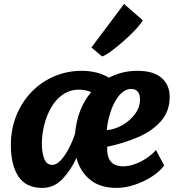

<svg xmlns="http://www.w3.org/2000/svg" viewBox="-20 -910 878 938"><path d="M187 8Q106.5 8 69.8 -48.2Q33 -104.5 33 -201.5Q33 -279 59.8 -345.2Q86.5 -411.5 133.8 -460.5Q181 -509.5 244 -536.8Q307 -564 380 -564Q456 -564 512 -530.5Q576 -564 651 -564Q731 -564 770 -529Q809 -494 809 -437.5Q809 -366.5 766.5 -318.2Q724 -270 654.5 -240Q585 -210 503.5 -193Q501.5 -147 520.2 -122.2Q539 -97.5 583 -97.5Q610 -97.5 640.2 -108.8Q670.5 -120 697.5 -138.2Q724.5 -156.5 742 -177L782 -101.5Q760.5 -72 721.5 -47Q682.5 -22 637 -7Q591.5 8 549.5 8Q468.5 8 419.8 -32.2Q371 -72.5 353.5 -138.5Q325 -76.5 284 -34.2Q243 8 187 8ZM502 -274.5Q539 -277 576.5 -298Q614 -319 639 -352.2Q664 -385.5 664 -423.5Q664 -475.5 619.5 -475.5Q602 -475.5 584.5 -463.8Q567 -452 554.5 -433.5Q530.5 -399.5 517.2 -354Q504 -308.5 502 -274.5ZM236.5 -104.5Q256.5 -104.5 277.8 -128Q299 -151.5 317.2 -186.8Q335.5 -222 346.5 -257Q358 -380.5 425.5 -460Q397 -472 367 -472Q321.5 -472 287.2 -448.2Q253 -424.5 230.2 -385.2Q207.5 -346 196 -299.2Q184.5 -252.5 184.5 -205.5Q184.5 -165.5 195.8 -135Q207 -104.5 236.5 -104.5ZM479 -634 426.5 -678 586 -890.5 677.5 -811Q670 -795.5 645.5 -769Q621 -742.5 589 -713.8Q557 -685 527 -662.8Q497 -640.5 479 -634Z"/></svg>

Font: Merriweather Sans Italic
Style: Bold
Weight: 700
Italic angle: -7.5°
Designer: Eben Sorkin
Foundry: Eben Sorkin
Version: Version 1.008; ttfautohint (v1.7.19-72a1) -l 8 -r 50 -G 200 